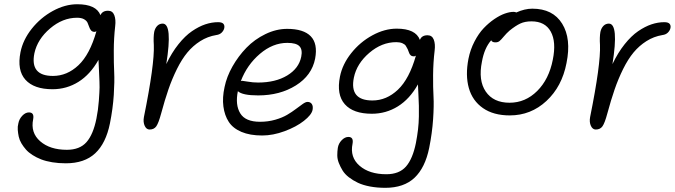

<svg xmlns="http://www.w3.org/2000/svg" viewBox="-20 -587 3198 910"><path d="M292 187Q257.8 187 227.8 182.1Q197.8 177.2 175.3 168.5Q152.8 159.7 134 147.7Q115.2 135.7 103 121.8Q90.8 107.9 81.5 92.3Q72.3 76.7 68.8 60.5Q65.4 44.4 64.2 28.6Q63 12.7 66.9 -2Q70.8 -22.9 85.7 -38.6Q100.6 -54.2 117.2 -54.2Q143.1 -54.2 137.2 -22Q124 42 170.4 82.5Q216.8 123 296.9 123Q357.9 123 389.9 86.7Q421.9 50.3 437 -24.9Q445.3 -65.4 448.5 -109.6Q451.7 -153.8 451.9 -173.1Q452.1 -192.4 449.5 -245.8Q446.8 -299.3 446.8 -303.2Q407.7 -233.9 351.8 -199Q295.9 -164.1 229 -164.1Q141.1 -164.1 100.6 -209Q60.1 -253.9 77.1 -339.8Q88.9 -398.4 130.6 -450.9Q172.4 -503.4 230.5 -535.2Q288.6 -566.9 346.2 -566.9Q436 -566.9 456.1 -515.1Q465.3 -536.1 492.2 -536.1Q513.7 -536.1 521.7 -515.1Q529.8 -494.1 525.9 -462.9Q519.5 -406.7 519.3 -346.9Q519 -287.1 521.2 -244.6Q523.4 -202.1 519.3 -137.2Q515.1 -72.3 501 -2Q481.9 92.3 431.2 139.6Q380.4 187 292 187ZM143.1 -335Q121.1 -227.1 231 -227.1Q297.9 -227.1 351.8 -277.8Q405.8 -328.6 437 -439Q436 -438.5 434.3 -437.7Q432.6 -437 431.2 -436.5Q429.7 -436 428.2 -436Q417.5 -436 411.6 -442.9Q405.8 -449.7 402.6 -459.7Q399.4 -469.7 394.8 -479.5Q390.1 -489.3 377.9 -496.1Q365.7 -502.9 345.2 -502.9Q276.9 -502.9 217.3 -452.1Q157.7 -401.4 143.1 -335Z M689 26.9Q673.8 26.9 665.8 9.3Q657.7 -8.3 662.1 -32.2Q712.9 -283.2 709 -374Q706.5 -411.1 710.9 -436Q714.8 -453.6 725.3 -464.4Q735.8 -475.1 751 -475.1Q798.8 -475.1 768.1 -283.2Q793.9 -337.4 825.7 -377.2Q857.4 -417 889.9 -439.2Q922.4 -461.4 953.1 -471.7Q983.9 -481.9 1013.7 -481.9Q1031.7 -481.9 1038.6 -474.4Q1045.4 -466.8 1043 -454.1Q1040.5 -442.4 1030.8 -432.6Q1021 -422.9 1004.9 -420.9Q963.9 -414.1 929.2 -392.1Q894.5 -370.1 868.2 -338.4Q841.8 -306.6 818.6 -259.8Q795.4 -212.9 778.3 -163.3Q761.2 -113.8 743.7 -48.8Q731.4 -3.4 720.7 11.7Q710 26.9 689 26.9Z M1222.7 55.2Q1164.6 55.2 1124.3 38.1Q1084 21 1064.2 -9.5Q1044.4 -40 1038.8 -82.3Q1033.2 -124.5 1044.4 -174.8Q1054.2 -223.1 1081.8 -272Q1109.4 -320.8 1147.9 -360.6Q1186.5 -400.4 1237.8 -425.3Q1289.1 -450.2 1340.8 -450.2Q1418.9 -450.2 1452.9 -415Q1486.8 -379.9 1473.6 -309.1Q1458 -229.5 1382.3 -182.1Q1306.6 -134.8 1203.6 -134.8Q1128.9 -134.8 1107.4 -154.8Q1094.2 -89.8 1118.7 -49.8Q1143.1 -9.8 1212.4 -9.8Q1250.5 -9.8 1284.4 -19.5Q1318.4 -29.3 1341.3 -43Q1364.3 -56.6 1382.6 -70.6Q1400.9 -84.5 1414.8 -94.2Q1428.7 -104 1437.5 -104Q1451.2 -104 1458 -93.8Q1464.8 -83.5 1461.4 -65.9Q1456.5 -42.5 1420.4 -14.2Q1384.3 14.2 1329.1 34.7Q1273.9 55.2 1222.7 55.2ZM1127.4 -204.1Q1131.3 -204.1 1154.8 -200Q1178.2 -195.8 1203.6 -195.8Q1285.6 -195.8 1341.1 -229.2Q1396.5 -262.7 1407.7 -317.9Q1414.6 -351.6 1399.4 -367.7Q1384.3 -383.8 1341.8 -383.8Q1272.9 -383.8 1211.9 -331.8Q1150.9 -279.8 1121.6 -203.1Z M1806.2 303.2Q1767.1 303.2 1733.6 296.9Q1700.2 290.5 1676.5 279.3Q1652.8 268.1 1633.5 253.2Q1614.3 238.3 1603.8 221.2Q1593.3 204.1 1585.9 185.5Q1578.6 167 1578.6 148.9Q1578.6 130.9 1581.1 113.8Q1584.5 92.8 1599.6 77.4Q1614.7 62 1631.3 62Q1656.7 62 1650.9 94.2Q1637.7 158.2 1684.1 198.5Q1730.5 238.8 1811 238.8Q1872.1 238.8 1904.1 202.4Q1936 166 1951.2 90.8Q1957.5 58.1 1961.2 27.1Q1964.8 -3.9 1965.3 -34.9Q1965.8 -65.9 1965.3 -85.4Q1964.8 -105 1963.1 -139.2Q1961.4 -173.3 1960.9 -187Q1921.9 -117.7 1865.7 -82.8Q1809.6 -47.9 1742.2 -47.9Q1654.3 -47.9 1614.3 -93Q1574.2 -138.2 1591.3 -224.1Q1603 -282.7 1644.8 -335.2Q1686.5 -387.7 1744.6 -419.4Q1802.7 -451.2 1860.4 -451.2Q1950.2 -451.2 1970.2 -397.9Q1978.5 -419.9 2006.3 -419.9Q2027.8 -419.9 2035.9 -399.2Q2043.9 -378.4 2040 -347.2Q2033.2 -291 2032.7 -231.2Q2032.2 -171.4 2034.7 -128.9Q2037.1 -86.4 2032.7 -21.5Q2028.3 43.5 2014.2 113.8Q1995.1 208 1944.6 255.6Q1894 303.2 1806.2 303.2ZM1657.2 -219.2Q1635.3 -110.8 1745.1 -110.8Q1812 -110.8 1866 -161.9Q1919.9 -212.9 1951.2 -323.2Q1945.8 -319.8 1941.9 -319.8Q1932.6 -319.8 1926.8 -324.7Q1920.9 -329.6 1918.7 -337.2Q1916.5 -344.7 1912.4 -353.5Q1908.2 -362.3 1903.3 -369.9Q1898.4 -377.4 1886.7 -382.3Q1875 -387.2 1857.9 -387.2Q1789.6 -387.2 1730.2 -336.4Q1670.9 -285.6 1657.2 -219.2Z M2396 -40Q2318.8 -40 2269 -74.7Q2219.2 -109.4 2202.1 -169.7Q2185.1 -230 2200.2 -308.1Q2209 -352.1 2228.8 -390.1Q2248.5 -428.2 2272.5 -453.4Q2296.4 -478.5 2323 -496.6Q2349.6 -514.6 2372.8 -522.7Q2396 -530.8 2414.1 -530.8Q2422.4 -530.8 2426.8 -527.8Q2466.8 -545.9 2502.9 -545.9Q2600.6 -545.9 2644.5 -474.6Q2688.5 -403.3 2665 -288.1Q2643.6 -176.8 2569.8 -108.4Q2496.1 -40 2396 -40ZM2264.2 -294.9Q2246.1 -206.1 2282.2 -153.1Q2318.4 -100.1 2395 -100.1Q2470.2 -100.1 2526.1 -155.8Q2582 -211.4 2600.1 -304.2Q2617.2 -388.7 2590.3 -437.3Q2563.5 -485.8 2499 -485.8Q2467.8 -485.8 2445.6 -475.3Q2423.3 -464.8 2395 -441.9Q2380.9 -429.7 2367.9 -414.1Q2355 -398.4 2347.4 -392.3Q2339.8 -386.2 2328.1 -386.2Q2312.5 -386.2 2308.1 -396Q2275.9 -359.9 2264.2 -294.9Z M2803.7 26.9Q2788.6 26.9 2780.5 9.3Q2772.5 -8.3 2776.9 -32.2Q2827.6 -283.2 2823.7 -374Q2821.3 -411.1 2825.7 -436Q2829.6 -453.6 2840.1 -464.4Q2850.6 -475.1 2865.7 -475.1Q2913.6 -475.1 2882.8 -283.2Q2908.7 -337.4 2940.4 -377.2Q2972.2 -417 3004.6 -439.2Q3037.1 -461.4 3067.9 -471.7Q3098.6 -481.9 3128.4 -481.9Q3146.5 -481.9 3153.3 -474.4Q3160.2 -466.8 3157.7 -454.1Q3155.3 -442.4 3145.5 -432.6Q3135.7 -422.9 3119.6 -420.9Q3078.6 -414.1 3043.9 -392.1Q3009.3 -370.1 2982.9 -338.4Q2956.5 -306.6 2933.3 -259.8Q2910.2 -212.9 2893.1 -163.3Q2876 -113.8 2858.4 -48.8Q2846.2 -3.4 2835.4 11.7Q2824.7 26.9 2803.7 26.9Z"/></svg>

Font: Shantell Sans Bouncy
Style: Italic
Weight: 300
Italic angle: -11.31°
Designer: Stephen Nixon, Anya Danilova, Shantell Martin
Foundry: Arrow Type
Version: Version 1.006;[9816181b4]